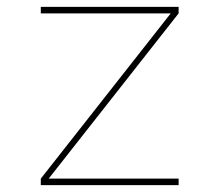

<svg xmlns="http://www.w3.org/2000/svg" viewBox="-20 -540 640 560"><path d="M99 0V-19L478 -501H99V-520H501V-501L122 -19H501V0Z"/></svg>

Font: Iosevka Thin Extended
Style: Regular
Weight: 100
Width: 7
Monospace: yes
Designer: Belleve Invis
Foundry: Belleve Invis
Version: Version 32.5.0; ttfautohint (v1.8.4)